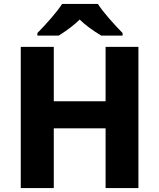

<svg xmlns="http://www.w3.org/2000/svg" viewBox="-20 -951 805 971"><path d="M514 0V-302H252V0H85V-714H252V-439H514V-714H680V0ZM600 -784V-771H492Q425 -811 383 -852Q341 -811 277 -771H169V-784Q202 -817 238 -858.5Q274 -900 294 -931H475Q495 -900 531.5 -858Q568 -816 600 -784Z"/></svg>

Font: Noto Sans UI ExtraBold
Style: Regular
Weight: 800
Designer: Monotype Design Team
Foundry: Monotype Imaging Inc.
Version: Version 1.001